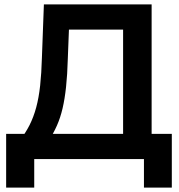

<svg xmlns="http://www.w3.org/2000/svg" viewBox="-20 -725 818 875"><path d="M69 -84Q96 -118 114.5 -154.5Q133 -191 145 -235.5Q157 -280 163 -335.5Q169 -391 171 -462L180 -705H671V-76H541V-590H271L295 -611L289 -457Q287 -384 281 -328.5Q275 -273 265 -230.5Q255 -188 239.5 -153Q224 -118 202 -84ZM104 0V-115H664V0ZM136 130H8V-115H175V0H136ZM636 130V0H597V-115H763V130Z"/></svg>

Font: TikTok Sans 24pt SemiBold
Style: Regular
Weight: 600
Version: Version 4.000